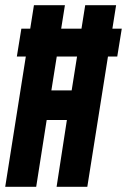

<svg xmlns="http://www.w3.org/2000/svg" viewBox="-32 -720 489 740"><path d="M32.9 -502 50.3 -609.4H437.3L419.9 -502ZM-11.9 0 98.8 -700H218.2L166 -371.6H244.2L296.4 -700H415.5L304.5 0H186.1L225.8 -257.4H147.9L107.5 0Z"/></svg>

Font: Georama ExtraCondensed Thin
Style: Italic
Weight: 100
Width: 2
Italic angle: -9°
Designer: Jean-Baptiste Levee
Foundry: Production Type
Version: Version 1.001